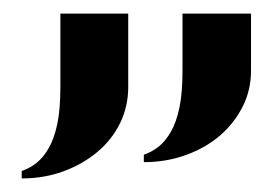

<svg xmlns="http://www.w3.org/2000/svg" viewBox="-20 -720 398 283"><path d="M169 -592Q169 -563 157 -538.5Q145 -514 123.5 -496Q102 -478 73.5 -467.5Q45 -457 12 -457V-468Q24 -472 34 -480Q44 -488 52 -502Q60 -516 64.5 -537.5Q69 -559 69 -592V-700H169ZM350 -616Q350 -587 337.5 -562.5Q325 -538 304 -520Q283 -502 254 -491.5Q225 -481 192 -481V-492Q204 -496 214 -504Q224 -512 232 -526Q240 -540 244.5 -561.5Q249 -583 249 -616V-700H350Z"/></svg>

Font: Railway
Style: Regular
Weight: 400
Version: 1.000